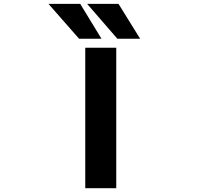

<svg xmlns="http://www.w3.org/2000/svg" viewBox="-20 -982 1040 1004"><path d="M425.8 2V-732.4H587.9V2ZM599.6 -961.9 712.9 -779.3H593.8L435.5 -961.9ZM399.4 -961.9 510.7 -779.3H393.6L233.4 -961.9Z"/></svg>

Font: Gen Shin Gothic Monospace Bold
Style: Bold
Weight: 700
Designer: [Source Han Sans]
Ryoko NISHIZUKA  (kana & ideographs); Paul D. Hunt (Latin, Greek & Cyrillic); Wenlong ZHANG  (bopomofo
Version: Version 1.002.20150607